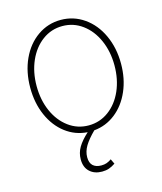

<svg xmlns="http://www.w3.org/2000/svg" viewBox="-112 -620 769 912"><g transform="rotate(-15 272.5 -164.5)"><path d="M463.9 -263.7Q463.9 -332 439.2 -387.7Q414.6 -443.4 370.8 -475.6Q327.1 -507.8 272.5 -507.8Q217.8 -507.8 174.1 -475.6Q130.4 -443.4 105.7 -387.7Q81.1 -332 81.1 -263.7Q81.1 -195.3 105.7 -139.6Q130.4 -84 174.1 -51.8Q217.8 -19.5 272.5 -19.5Q327.6 -19.5 371.3 -51.8Q415 -84 439.5 -139.6Q463.9 -195.3 463.9 -263.7ZM193.4 127Q193.4 94.7 209.7 67.4Q226.1 40 258.8 10.3Q198.7 6.3 151.1 -30Q103.5 -66.4 76.7 -127.4Q49.8 -188.5 49.8 -263.7Q49.8 -341.8 78.6 -404.3Q107.4 -466.8 158.4 -502.4Q209.5 -538.1 272.5 -538.1Q335.4 -538.1 386.7 -502.4Q438 -466.8 467 -404.1Q496.1 -341.3 496.1 -263.7Q496.1 -189.5 469.7 -129.2Q443.4 -68.8 396.7 -32.2Q350.1 4.4 291.5 9.8Q258.3 42.5 241.9 69.6Q225.6 96.7 225.6 125Q225.6 152.8 240.2 166.3Q254.9 179.7 281.2 179.7Q295.9 179.7 307.1 175.8Q318.4 171.9 331.1 163.1L342.8 187.5Q327.1 198.2 311.8 203.6Q296.4 209 277.3 209Q239.7 209 216.6 187.5Q193.4 166 193.4 127Z"/></g></svg>

Font: Pretendard Thin
Style: Regular
Weight: 100
Designer: Base glyphs from Inter by Rasmus Andersson; Hangeul glyphs from Noto Sans CJK(Source Han Sans) by Jang Soo-young and Kan
Foundry: Kil Hyung-jin
Version: Version 1.309